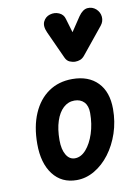

<svg xmlns="http://www.w3.org/2000/svg" viewBox="-94 -914 694 979"><g transform="rotate(-10 253.0 -424.0)"><path d="M223 5.5Q145 5.5 100.5 -52.8Q56 -111 56 -210.5Q56 -301 84.8 -367.5Q113.5 -434 165.8 -470Q218 -506 288.5 -506Q372.5 -506 420 -457.2Q467.5 -408.5 467.5 -319.5Q467.5 -254 447.8 -195.2Q428 -136.5 394 -91.5Q360 -46.5 315.8 -20.5Q271.5 5.5 223 5.5ZM233 -105.5Q264.5 -105.5 290.8 -135.2Q317 -165 333 -213.8Q349 -262.5 349 -320Q349 -357 330.5 -376.5Q312 -396 280.5 -396Q248 -396 223.2 -373.2Q198.5 -350.5 184.8 -308.8Q171 -267 171 -210Q171 -162 187.8 -133.8Q204.5 -105.5 233 -105.5ZM320.5 -590.5Q306 -590.5 291.5 -596.8Q277 -603 269 -620.5L204.5 -762Q188.5 -797 199.5 -819.8Q210.5 -842.5 234 -849.5Q258.5 -857 281.5 -847Q304.5 -837 310.5 -813.5L332 -741L381.5 -815Q403.5 -846.5 428.2 -848.5Q453 -850.5 472 -834Q491 -816.5 493 -792.5Q495 -768.5 479.5 -749L369 -613Q358.5 -600 346 -595.2Q333.5 -590.5 320.5 -590.5Z"/></g></svg>

Font: Edu AU VIC WA NT Pre SemiBold
Style: Regular
Weight: 600
Designer: Tina and Corey Anderson, Eben Sorkin, Mirko Velimirovic
Foundry: Google for Education
Version: Version 1.001